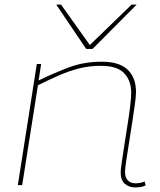

<svg xmlns="http://www.w3.org/2000/svg" viewBox="-20 -810 698 840"><path d="M141 -530H160L149 -458Q221 -493 285 -516.5Q349 -540 426 -540Q502 -540 538.5 -505Q575 -470 575 -408Q575 -389 570 -352.5Q565 -316 558 -271Q551 -226 544 -182.5Q537 -139 532 -105Q527 -71 527 -58Q527 -33 539.5 -20.5Q552 -8 573 -8Q594 -8 613 -16L617 1Q606 7 593.5 8.5Q581 10 572 10Q544 10 526 -6Q508 -22 508 -55Q508 -69 513 -102Q518 -135 524.5 -178Q531 -221 538 -264.5Q545 -308 549.5 -345Q554 -382 554 -404Q554 -457 523.5 -489.5Q493 -522 421 -522Q371 -522 327.5 -511Q284 -500 240 -481Q196 -462 146 -437L77 0H58ZM578 -790 385 -596H357L226 -790H247L373 -613L556 -790Z"/></svg>

Font: Georama Extended Thin
Style: Italic
Weight: 100
Width: 7
Italic angle: -9°
Designer: Jean-Baptiste Levee
Foundry: Production Type
Version: Version 1.000